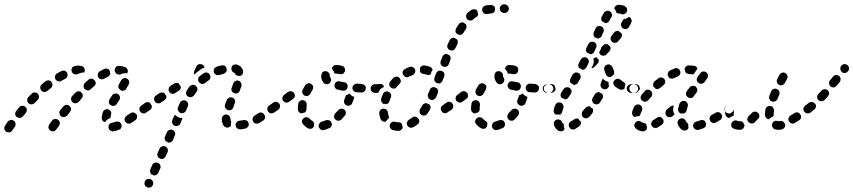

<svg xmlns="http://www.w3.org/2000/svg" viewBox="-40 -581 3951 889"><path d="M32 -7Q32 -13 28 -19Q25 -20 23 -22Q22 -23 21 -24Q15 -27 8 -25Q0 -23 -4 -18Q-12 -7 -17 1Q-21 8 -20 16Q-18 24 -11 29Q-4 33 4 32Q12 30 17 23Q21 16 29 6Q33 0 32 -7ZM237 -11Q237 -17 233 -23Q230 -24 228 -26Q227 -27 225 -29Q223 -30 220 -30Q217 -31 214 -30Q210 -30 207 -28Q203 -26 201 -22L188 -5Q186 -2 185 2Q184 6 184 10Q185 14 187 17Q189 21 192 23Q199 28 207 27Q215 26 220 19L233 2Q237 -4 237 -11ZM521 11Q524 4 523 -3Q522 -4 522 -5Q519 -8 518 -12Q516 -14 515 -15Q513 -16 511 -17Q508 -18 504 -18Q500 -19 496 -17Q487 -14 481 -13Q477 -13 473 -11Q470 -9 467 -6Q464 -3 463 1Q462 5 462 9Q463 17 469 22Q476 28 484 27Q496 26 510 20Q518 18 521 11ZM594 -35Q596 -41 594 -48Q592 -50 591 -52Q589 -53 588 -55Q586 -57 584 -58Q581 -60 579 -60Q575 -61 571 -60Q567 -59 564 -57Q554 -50 546 -45Q543 -43 541 -39Q538 -36 537 -32Q537 -28 537 -24Q538 -21 540 -17Q545 -10 553 -9Q561 -7 568 -12Q576 -17 586 -24Q592 -28 594 -35ZM432 -29Q430 -33 431 -37Q432 -48 436 -61Q437 -65 440 -68Q442 -71 446 -73Q449 -75 453 -76Q457 -76 461 -75Q469 -72 473 -65Q477 -58 474 -50Q472 -41 471 -34Q467 -33 463 -31Q455 -27 450 -20Q448 -18 446 -15Q443 -16 440 -18Q437 -19 435 -22Q433 -25 432 -29ZM84 -71Q85 -78 80 -83Q78 -85 76 -87Q75 -88 74 -89Q68 -92 61 -91Q54 -90 49 -85Q42 -76 35 -67Q30 -61 30 -53Q31 -45 38 -39Q41 -37 45 -36Q48 -35 52 -35Q56 -35 60 -37Q63 -39 66 -42Q73 -50 80 -59Q84 -64 84 -71ZM289 -75Q289 -82 285 -87Q283 -89 280 -91Q279 -92 278 -94Q275 -95 272 -95Q270 -96 267 -96Q263 -95 259 -93Q256 -91 253 -88L240 -72Q234 -65 235 -57Q236 -49 242 -43Q249 -38 257 -39Q265 -40 271 -46L284 -63Q288 -68 289 -75ZM647 -74Q648 -82 643 -88Q641 -92 638 -94Q634 -96 630 -97Q627 -97 623 -97Q619 -96 616 -93L614 -92Q607 -88 606 -79Q604 -71 609 -64Q611 -61 615 -59Q618 -57 622 -56Q626 -56 630 -56Q634 -57 637 -60L638 -61Q645 -65 647 -74ZM467 -121 479 -139Q483 -146 492 -148Q500 -149 507 -145Q514 -140 515 -132Q517 -124 512 -117L500 -99Q497 -94 491 -92Q485 -89 479 -91Q475 -94 470 -96Q464 -101 464 -108Q463 -115 467 -121ZM139 -126Q141 -129 141 -133Q141 -136 140 -138Q139 -141 138 -143Q136 -145 134 -148Q133 -149 132 -150Q130 -151 127 -152Q124 -153 121 -153Q117 -153 113 -152Q109 -150 107 -147Q99 -140 91 -131Q88 -128 87 -125Q86 -121 86 -117Q86 -113 87 -109Q89 -106 92 -103Q95 -100 98 -99Q102 -97 106 -98Q110 -98 114 -99Q117 -101 120 -104Q128 -112 135 -119Q138 -122 139 -126ZM342 -132Q344 -135 343 -139Q343 -142 343 -144Q342 -147 340 -149Q338 -151 336 -153Q335 -155 334 -156Q328 -159 321 -158Q314 -157 309 -152Q301 -144 294 -136Q291 -133 290 -129Q289 -125 289 -121Q289 -117 291 -114Q293 -110 295 -108Q302 -102 310 -103Q318 -103 324 -109Q331 -117 338 -125Q341 -128 342 -132ZM202 -184Q204 -190 202 -196Q199 -199 197 -203Q197 -203 197 -204Q191 -209 184 -209Q176 -209 171 -205Q162 -198 153 -190Q147 -185 146 -177Q146 -169 151 -162Q156 -156 165 -155Q173 -155 179 -160Q187 -167 195 -173Q201 -177 202 -184ZM521 -209Q525 -216 533 -219Q541 -221 548 -217Q552 -215 554 -212Q557 -209 558 -205Q559 -201 558 -197Q558 -193 556 -190Q551 -180 545 -171Q542 -164 535 -162Q529 -159 522 -162Q521 -163 519 -163Q516 -165 514 -167Q509 -171 508 -178Q507 -185 511 -191Q516 -200 521 -209ZM401 -188Q403 -191 403 -195Q403 -198 403 -200Q402 -202 401 -204Q398 -208 396 -212Q396 -212 395 -212Q390 -217 383 -217Q375 -217 370 -212Q362 -205 353 -197Q350 -194 349 -191Q347 -187 347 -183Q347 -179 348 -175Q349 -172 352 -169Q358 -163 366 -162Q374 -162 380 -168Q388 -175 396 -182Q399 -184 401 -188ZM262 -216Q266 -218 268 -221Q271 -224 272 -228Q273 -230 273 -232Q273 -234 273 -237Q271 -241 270 -246Q265 -252 258 -254Q251 -255 244 -252Q236 -248 226 -242L224 -241Q217 -237 215 -229Q213 -221 217 -214Q221 -207 229 -205Q237 -202 244 -206L246 -208Q254 -212 262 -216ZM443 -217Q439 -215 435 -214Q431 -213 428 -214Q424 -215 420 -217Q417 -220 415 -223Q411 -230 413 -238Q415 -246 422 -251Q433 -257 443 -262Q450 -265 457 -263Q464 -261 468 -254Q469 -249 470 -244Q471 -243 471 -241Q470 -236 467 -232Q464 -228 460 -226Q452 -222 443 -217ZM496 -243Q490 -250 491 -258Q492 -266 498 -272Q504 -277 513 -276Q528 -275 540 -270Q543 -269 546 -266Q549 -263 550 -259Q552 -256 552 -252Q552 -248 550 -244Q550 -243 550 -242Q549 -241 549 -241Q546 -241 544 -242Q535 -243 526 -240Q521 -239 516 -235Q513 -236 509 -236Q501 -237 496 -243ZM299 -240Q293 -245 291 -253Q290 -261 294 -268Q299 -274 307 -276Q325 -279 338 -275Q346 -273 350 -266Q354 -259 352 -251Q351 -249 351 -247Q350 -246 349 -245Q345 -245 341 -245Q332 -244 325 -240Q322 -239 320 -237Q318 -237 314 -237Q306 -235 299 -240Z M630 275Q633 283 641 286Q644 288 648 288Q652 288 656 287Q660 285 663 283Q666 280 667 276L668 275Q671 268 668 260Q665 252 658 249Q650 246 642 248Q634 251 631 259V260Q627 267 630 275ZM655 210Q655 206 656 203L665 183Q668 175 676 173Q684 170 691 173Q699 176 702 184Q705 192 702 199L693 219Q690 225 684 229Q678 232 671 231Q669 229 667 228Q664 227 662 227Q660 225 658 223Q657 221 656 218Q654 214 655 210ZM690 127 699 107Q702 100 710 97Q718 94 725 97Q733 100 736 108Q739 116 736 123L727 143Q724 149 718 153Q712 156 705 155Q703 153 701 152Q698 151 696 151Q691 146 689 140Q687 133 690 127ZM724 51 733 31Q735 28 737 25Q740 22 744 21Q748 19 752 19Q756 19 759 21Q767 24 770 32Q773 40 769 47L761 67Q758 73 752 77Q746 80 739 79Q737 77 735 76Q732 75 730 75Q725 70 723 64Q721 57 724 51ZM1108 6Q1113 0 1112 -8Q1109 -12 1108 -18Q1107 -19 1106 -20Q1104 -21 1103 -22Q1100 -24 1096 -25Q1092 -26 1088 -25Q1079 -23 1069 -22Q1060 -21 1055 -14Q1050 -8 1051 0Q1052 4 1053 8Q1055 11 1059 14Q1062 16 1065 17Q1069 18 1073 18Q1085 17 1097 14Q1104 12 1108 6ZM1017 9Q1013 10 1009 10Q1005 9 1002 7Q998 5 996 2Q987 -11 987 -31Q987 -39 993 -45Q999 -51 1007 -51Q1011 -51 1015 -49Q1018 -47 1021 -45Q1024 -42 1025 -38Q1027 -34 1027 -30Q1027 -27 1028 -24Q1028 -22 1028 -22Q1029 -21 1030 -19Q1031 -18 1031 -17Q1030 -15 1030 -13Q1028 -6 1029 2Q1028 3 1027 4Q1025 5 1024 6Q1021 9 1017 9ZM758 -25 767 -45Q768 -46 768 -47Q769 -49 770 -50Q772 -48 774 -46Q780 -40 788 -37Q795 -34 803 -35Q804 -35 805 -35Q805 -33 804 -31Q804 -30 803 -28L795 -9Q793 -5 790 -2Q787 0 783 2Q781 3 778 3Q776 3 773 3Q771 2 769 1Q766 -1 764 -1Q759 -6 757 -12Q755 -19 758 -25ZM1187 -34Q1189 -41 1186 -47Q1184 -49 1183 -51Q1182 -53 1180 -55Q1178 -57 1176 -58Q1174 -59 1171 -60Q1167 -60 1163 -60Q1159 -59 1156 -57Q1147 -50 1139 -46Q1136 -44 1133 -40Q1131 -37 1130 -33Q1129 -30 1129 -26Q1130 -22 1132 -18Q1134 -15 1137 -12Q1140 -10 1144 -9Q1148 -8 1152 -9Q1156 -9 1159 -11Q1168 -16 1179 -23Q1185 -27 1187 -34ZM1236 -66Q1238 -70 1239 -74Q1239 -78 1239 -81Q1238 -85 1235 -89Q1231 -95 1222 -97Q1214 -98 1207 -93L1206 -92Q1203 -90 1201 -87Q1198 -83 1198 -79Q1197 -75 1198 -72Q1199 -68 1201 -64Q1206 -58 1214 -56Q1222 -55 1229 -60L1231 -61Q1234 -63 1236 -66ZM662 -81Q664 -86 663 -92Q660 -95 658 -99Q656 -102 654 -105Q649 -109 643 -108Q637 -108 632 -105L616 -93Q609 -89 607 -81Q606 -72 611 -66Q613 -62 616 -60Q620 -58 623 -57Q627 -57 631 -57Q635 -58 638 -61L655 -72Q660 -75 662 -81ZM831 -101Q830 -107 825 -111Q821 -113 817 -116Q817 -116 816 -116Q809 -118 803 -115Q796 -112 793 -105Q788 -95 784 -84Q781 -76 785 -69Q788 -61 796 -58Q804 -55 811 -59Q819 -62 822 -70Q825 -79 830 -89Q832 -95 831 -101ZM1001 -89Q1001 -93 1002 -97Q1006 -106 1010 -118Q1013 -125 1021 -129Q1028 -132 1036 -129Q1044 -126 1047 -119Q1050 -111 1047 -103Q1043 -92 1040 -83Q1038 -78 1033 -74Q1028 -71 1022 -70Q1017 -72 1011 -73Q1009 -74 1007 -77Q1004 -79 1003 -82Q1001 -85 1001 -89ZM729 -125Q731 -131 730 -137Q727 -140 725 -143Q723 -146 721 -150Q716 -153 710 -153Q704 -153 699 -150L682 -139Q675 -134 674 -126Q672 -118 677 -111Q681 -104 689 -103Q698 -101 704 -106L721 -117Q726 -120 729 -125ZM874 -167Q875 -173 871 -179Q867 -182 864 -185Q864 -186 864 -186Q858 -189 850 -188Q843 -186 838 -181Q831 -172 825 -162Q820 -155 822 -147Q823 -139 830 -134Q837 -130 845 -131Q853 -133 858 -139Q864 -148 870 -156Q874 -161 874 -167ZM796 -170Q798 -175 797 -181Q795 -184 793 -186Q790 -190 788 -194Q783 -197 777 -197Q771 -197 766 -194L749 -183Q743 -179 741 -170Q739 -162 744 -155Q748 -148 756 -147Q764 -145 771 -150L788 -161Q793 -164 796 -170ZM1040 -195Q1041 -198 1043 -201Q1046 -204 1050 -206Q1053 -208 1057 -208Q1061 -209 1065 -207Q1073 -205 1076 -197Q1080 -190 1078 -182Q1074 -173 1070 -161Q1069 -157 1066 -154Q1063 -151 1060 -150Q1057 -149 1054 -148Q1051 -148 1049 -148Q1046 -149 1044 -150Q1042 -151 1040 -152Q1034 -155 1032 -162Q1030 -169 1033 -175Q1037 -186 1040 -195ZM933 -218Q935 -223 934 -229Q931 -234 929 -239Q927 -241 924 -243Q921 -244 918 -245Q914 -246 910 -245Q906 -244 903 -242Q893 -235 884 -228Q881 -225 879 -222Q878 -218 877 -214Q877 -210 878 -207Q879 -203 882 -200Q884 -197 888 -195Q891 -193 895 -192Q899 -192 903 -193Q907 -194 910 -197Q918 -203 926 -209Q931 -212 933 -218ZM1047 -243Q1047 -243 1045 -244Q1037 -246 1034 -253Q1030 -261 1032 -269Q1034 -277 1042 -281Q1049 -284 1057 -282Q1067 -279 1075 -272Q1082 -265 1085 -255Q1086 -252 1086 -248Q1086 -244 1084 -240Q1083 -236 1080 -234Q1077 -231 1073 -230Q1072 -230 1072 -229Q1071 -229 1071 -229Q1064 -231 1057 -231Q1054 -233 1051 -235Q1049 -238 1047 -242Q1047 -243 1047 -243ZM1009 -266Q1006 -273 1000 -277Q993 -280 986 -278Q974 -276 963 -272Q955 -269 951 -262Q948 -254 950 -247Q952 -243 954 -240Q957 -237 960 -235Q964 -233 968 -233Q972 -233 976 -234Q985 -237 995 -239Q1000 -241 1004 -245Q1008 -249 1010 -254Q1009 -257 1009 -259Q1009 -263 1009 -266ZM860 -253 869 -273Q870 -276 873 -279Q876 -282 880 -283Q884 -285 888 -284Q892 -284 895 -283Q899 -281 902 -278Q904 -275 906 -272Q906 -271 906 -269Q907 -268 907 -267Q906 -267 905 -267Q897 -265 890 -260Q880 -253 870 -245Q865 -241 861 -235Q858 -239 858 -244Q858 -249 860 -253Z M1491 8Q1494 5 1495 1Q1497 -2 1497 -6Q1496 -10 1495 -13Q1492 -17 1490 -21Q1485 -25 1479 -25Q1474 -26 1468 -24Q1459 -20 1451 -18Q1443 -16 1439 -9Q1434 -1 1436 7Q1437 10 1440 14Q1442 17 1446 19Q1449 21 1453 22Q1457 22 1461 21Q1473 18 1485 12Q1489 11 1491 8ZM1408 11Q1405 14 1401 15Q1397 16 1393 15Q1389 15 1386 13Q1373 6 1364 -5Q1358 -11 1358 -19Q1359 -28 1365 -33Q1371 -39 1379 -38Q1388 -38 1393 -32Q1399 -26 1405 -22Q1409 -20 1411 -17Q1414 -14 1415 -10Q1414 -7 1414 -4Q1413 0 1413 4Q1413 5 1413 5Q1413 5 1413 5Q1411 9 1408 11ZM1561 -60Q1561 -68 1555 -73Q1551 -75 1548 -77Q1542 -79 1536 -77Q1530 -76 1526 -71Q1519 -63 1512 -56Q1510 -53 1508 -49Q1507 -46 1507 -42Q1507 -38 1508 -34Q1510 -30 1513 -28Q1518 -22 1527 -22Q1535 -22 1541 -28Q1549 -36 1557 -46Q1562 -52 1561 -60ZM1341 -100Q1342 -108 1348 -113Q1355 -118 1363 -117Q1371 -116 1376 -110Q1381 -103 1380 -95Q1379 -85 1379 -75Q1379 -71 1377 -67Q1375 -64 1373 -61Q1372 -61 1372 -61Q1372 -60 1372 -60Q1368 -60 1363 -58Q1361 -57 1358 -56Q1350 -56 1344 -62Q1339 -68 1339 -76Q1339 -88 1341 -100ZM1256 -85Q1258 -92 1255 -98Q1254 -100 1253 -101Q1252 -103 1251 -104Q1246 -109 1238 -110Q1231 -110 1225 -106Q1214 -98 1208 -93Q1201 -89 1199 -81Q1198 -72 1203 -66Q1205 -62 1208 -60Q1212 -58 1215 -57Q1219 -57 1223 -57Q1227 -58 1230 -61Q1237 -65 1249 -73Q1255 -78 1256 -85ZM1600 -130Q1600 -131 1600 -133Q1597 -134 1593 -135Q1586 -139 1580 -146Q1579 -147 1578 -148Q1576 -147 1575 -146Q1569 -142 1562 -140Q1561 -139 1561 -139Q1561 -138 1561 -138Q1558 -128 1554 -119Q1551 -111 1554 -104Q1557 -96 1565 -93Q1569 -91 1573 -91Q1577 -91 1580 -93Q1584 -95 1587 -97Q1590 -100 1591 -104Q1596 -115 1599 -127Q1600 -128 1600 -130ZM1325 -134Q1326 -141 1323 -148Q1322 -149 1321 -151Q1320 -152 1319 -153Q1314 -158 1307 -159Q1299 -159 1293 -155L1276 -142Q1269 -137 1268 -129Q1266 -121 1271 -114Q1276 -108 1284 -106Q1292 -105 1299 -110L1317 -123Q1323 -127 1325 -134ZM1373 -186Q1378 -193 1386 -195Q1394 -197 1401 -192Q1408 -188 1410 -180Q1411 -172 1407 -165Q1401 -156 1397 -147Q1394 -142 1389 -139Q1384 -136 1377 -136Q1373 -138 1369 -139Q1362 -143 1360 -151Q1358 -158 1361 -165Q1367 -176 1373 -186ZM1714 -157Q1720 -163 1720 -171Q1720 -175 1718 -179Q1717 -182 1714 -185Q1711 -188 1708 -189Q1704 -191 1700 -191H1696Q1688 -191 1682 -185Q1676 -179 1676 -171Q1676 -167 1677 -163Q1679 -160 1682 -157Q1685 -154 1688 -153Q1692 -151 1696 -151H1700Q1708 -151 1714 -157ZM1610 -154Q1602 -154 1597 -161Q1591 -167 1592 -175Q1592 -183 1599 -189Q1605 -194 1613 -194Q1624 -193 1635 -192Q1642 -192 1647 -187Q1653 -183 1654 -176Q1653 -173 1653 -171Q1653 -170 1653 -169Q1652 -161 1646 -157Q1640 -152 1633 -153Q1621 -153 1610 -154ZM1524 -166Q1516 -167 1512 -174Q1507 -181 1509 -190Q1510 -193 1512 -197Q1515 -200 1518 -202Q1521 -204 1525 -205Q1529 -205 1533 -204Q1543 -202 1554 -200Q1557 -200 1561 -198Q1564 -196 1567 -192Q1568 -190 1569 -187Q1570 -185 1570 -182Q1570 -180 1569 -177Q1569 -176 1569 -175Q1567 -168 1561 -164Q1554 -160 1547 -161Q1535 -163 1524 -166ZM1471 -191Q1463 -192 1458 -198Q1452 -206 1449 -215Q1446 -224 1448 -234Q1449 -243 1455 -248Q1462 -253 1470 -251Q1478 -250 1483 -243Q1488 -237 1487 -229Q1487 -227 1487 -226Q1488 -225 1489 -224Q1491 -221 1492 -217Q1494 -213 1493 -209Q1493 -209 1493 -209Q1493 -209 1493 -208Q1490 -203 1488 -197Q1488 -197 1487 -196Q1487 -196 1486 -196Q1480 -190 1471 -191ZM1509 -241Q1510 -241 1512 -240Q1514 -240 1516 -240H1518Q1525 -240 1532 -238Q1540 -236 1547 -239Q1554 -243 1557 -251Q1559 -259 1556 -266Q1552 -274 1544 -276Q1532 -280 1518 -280H1516Q1508 -280 1503 -275Q1497 -270 1496 -263Q1499 -260 1501 -257Q1507 -250 1509 -241Z M1779 21Q1771 19 1767 12Q1763 5 1765 -3Q1767 -11 1774 -15Q1781 -19 1789 -17Q1797 -15 1805 -15Q1809 -15 1813 -14Q1816 -12 1819 -9Q1820 -9 1820 -8Q1821 -8 1821 -7Q1821 -6 1821 -5Q1822 2 1825 8Q1824 15 1818 20Q1812 25 1805 25Q1791 25 1779 21ZM1899 -11Q1901 -14 1901 -18Q1902 -21 1901 -24Q1900 -27 1899 -30Q1899 -30 1898 -31Q1893 -34 1889 -39Q1884 -41 1879 -41Q1873 -40 1869 -37Q1862 -31 1854 -27Q1851 -25 1848 -22Q1846 -19 1845 -15Q1843 -12 1844 -8Q1844 -4 1846 0Q1850 7 1858 10Q1866 12 1873 8Q1884 3 1893 -5Q1897 -7 1899 -11ZM1716 -56Q1715 -64 1721 -71Q1726 -77 1734 -78Q1738 -78 1742 -77Q1746 -76 1749 -73Q1752 -71 1754 -67Q1756 -64 1756 -60Q1757 -52 1759 -45Q1760 -42 1761 -39Q1761 -36 1760 -33Q1754 -29 1750 -23Q1748 -21 1747 -18Q1739 -16 1732 -19Q1725 -23 1722 -30Q1717 -43 1716 -56ZM1953 -81Q1954 -85 1953 -89Q1952 -91 1951 -94Q1949 -96 1947 -98Q1945 -98 1944 -99Q1940 -101 1936 -103Q1930 -104 1925 -102Q1919 -99 1916 -94Q1911 -85 1906 -77Q1903 -74 1903 -70Q1902 -66 1903 -62Q1903 -58 1905 -55Q1908 -51 1911 -49Q1918 -45 1926 -46Q1934 -48 1939 -55Q1945 -64 1951 -74Q1953 -77 1953 -81ZM1733 -145Q1734 -149 1737 -152Q1740 -155 1743 -156Q1747 -158 1751 -158Q1755 -158 1759 -156Q1766 -153 1770 -146Q1773 -138 1770 -130Q1766 -122 1763 -112Q1762 -109 1760 -105Q1757 -102 1754 -101Q1753 -100 1751 -99Q1750 -99 1749 -99Q1748 -99 1748 -99Q1742 -101 1735 -100Q1729 -104 1726 -110Q1723 -117 1725 -124Q1728 -135 1733 -145ZM1989 -158Q1989 -162 1987 -165Q1986 -168 1985 -170Q1983 -172 1981 -173Q1979 -174 1976 -175Q1973 -176 1970 -178Q1963 -178 1958 -175Q1952 -171 1950 -165Q1946 -155 1942 -146Q1939 -139 1942 -131Q1945 -123 1952 -120Q1956 -118 1960 -118Q1964 -118 1968 -120Q1971 -121 1974 -124Q1977 -127 1979 -130Q1983 -140 1987 -150Q1989 -154 1989 -158ZM1720 -167Q1727 -174 1735 -177Q1736 -178 1738 -178Q1736 -182 1735 -186Q1732 -190 1727 -192Q1723 -193 1718 -192Q1709 -191 1700 -191Q1696 -191 1692 -189Q1689 -188 1686 -185Q1683 -182 1681 -179Q1680 -175 1680 -171Q1680 -163 1686 -157Q1692 -151 1700 -151Q1705 -151 1711 -151Q1711 -153 1712 -154Q1715 -161 1720 -167ZM1778 -171Q1780 -171 1781 -171Q1783 -170 1784 -171Q1788 -171 1792 -173Q1795 -175 1797 -178Q1803 -186 1810 -193Q1816 -199 1816 -207Q1815 -215 1809 -221Q1803 -227 1795 -226Q1787 -226 1781 -220Q1773 -212 1766 -203Q1762 -197 1762 -190Q1762 -183 1767 -178Q1767 -177 1767 -177Q1773 -175 1778 -171ZM2018 -235Q2018 -239 2016 -243Q2015 -245 2014 -247Q2012 -248 2010 -250Q2007 -251 2004 -252Q2001 -253 1999 -254Q1992 -255 1987 -251Q1981 -247 1979 -241L1972 -222Q1970 -218 1971 -214Q1971 -210 1972 -206Q1974 -203 1977 -200Q1980 -197 1984 -196Q1991 -193 1999 -196Q2006 -200 2009 -208L2017 -227Q2018 -231 2018 -235ZM1856 -271Q1864 -274 1871 -270Q1879 -267 1882 -259Q1883 -255 1883 -251Q1883 -247 1881 -244Q1879 -240 1877 -238Q1874 -235 1870 -233Q1862 -230 1853 -226Q1848 -223 1843 -223Q1838 -224 1833 -227Q1830 -232 1825 -237Q1825 -237 1825 -237Q1823 -244 1825 -251Q1828 -258 1834 -261Q1845 -267 1856 -271ZM1944 -234Q1940 -233 1937 -235Q1929 -237 1920 -239Q1916 -239 1913 -241Q1909 -243 1907 -246Q1906 -247 1906 -248Q1906 -248 1905 -249Q1905 -250 1905 -251Q1905 -258 1904 -264Q1906 -271 1912 -275Q1918 -279 1926 -278Q1939 -276 1950 -272Q1955 -271 1958 -267Q1962 -263 1963 -258Q1960 -254 1958 -249L1953 -236Q1953 -236 1953 -236Q1952 -236 1952 -235Q1948 -234 1944 -234ZM2046 -316Q2045 -322 2040 -326Q2036 -327 2033 -329Q2031 -330 2028 -331Q2022 -332 2016 -328Q2011 -325 2008 -318L2001 -299Q1998 -291 2001 -283Q2004 -276 2012 -273Q2020 -270 2027 -273Q2035 -276 2038 -284L2045 -304Q2048 -310 2046 -316ZM2080 -385Q2080 -389 2079 -393Q2078 -395 2077 -397Q2076 -398 2074 -400Q2070 -401 2067 -404Q2065 -405 2063 -406Q2061 -406 2058 -406Q2056 -406 2053 -405Q2049 -404 2046 -401Q2044 -399 2042 -395Q2037 -386 2033 -376Q2029 -368 2032 -360Q2035 -353 2042 -349Q2050 -346 2058 -348Q2065 -351 2069 -359Q2073 -368 2078 -377Q2079 -381 2080 -385ZM2120 -457Q2120 -464 2117 -469Q2112 -471 2108 -476Q2107 -476 2107 -476Q2100 -479 2094 -476Q2087 -474 2084 -469Q2078 -460 2072 -450Q2068 -443 2069 -435Q2071 -427 2078 -423Q2086 -418 2094 -420Q2102 -422 2106 -429Q2111 -438 2117 -446Q2120 -451 2120 -457ZM2170 -506Q2173 -509 2174 -513Q2174 -514 2174 -515Q2174 -516 2174 -517Q2171 -523 2170 -530Q2170 -530 2170 -531Q2166 -537 2158 -538Q2151 -539 2144 -536Q2133 -529 2123 -520Q2118 -514 2118 -506Q2118 -497 2123 -492Q2129 -486 2138 -486Q2146 -486 2152 -492Q2157 -497 2164 -501Q2168 -503 2170 -506ZM2215 -516Q2207 -515 2200 -520Q2194 -525 2193 -533Q2192 -537 2193 -541Q2194 -545 2196 -548Q2199 -551 2202 -553Q2206 -555 2209 -556Q2220 -557 2231 -558Q2238 -559 2244 -555Q2250 -552 2252 -546Q2252 -543 2252 -541Q2252 -537 2252 -533Q2251 -527 2246 -523Q2241 -519 2235 -519Q2224 -518 2215 -516ZM2310 -527Q2316 -533 2316 -541Q2316 -549 2310 -555Q2304 -561 2296 -561H2294Q2286 -561 2280 -555Q2274 -549 2274 -541Q2274 -533 2280 -527Q2286 -521 2294 -521H2296Q2304 -521 2310 -527Z M2293 8Q2296 5 2297 1Q2299 -2 2299 -6Q2298 -10 2297 -13Q2294 -17 2292 -21Q2287 -25 2281 -25Q2276 -26 2270 -24Q2261 -20 2253 -18Q2245 -16 2241 -9Q2236 -1 2238 7Q2239 10 2242 14Q2244 17 2248 19Q2251 21 2255 22Q2259 22 2263 21Q2275 18 2287 12Q2291 11 2293 8ZM2210 11Q2207 14 2203 15Q2199 16 2195 15Q2191 15 2188 13Q2175 6 2166 -5Q2160 -11 2160 -19Q2161 -28 2167 -33Q2173 -39 2181 -38Q2190 -38 2195 -32Q2201 -26 2207 -22Q2211 -20 2213 -17Q2216 -14 2217 -10Q2216 -7 2216 -4Q2215 0 2215 4Q2215 5 2215 5Q2215 5 2215 5Q2213 9 2210 11ZM2363 -60Q2363 -68 2357 -73Q2353 -75 2350 -77Q2344 -79 2338 -77Q2332 -76 2328 -71Q2321 -63 2314 -56Q2312 -53 2310 -49Q2309 -46 2309 -42Q2309 -38 2310 -34Q2312 -30 2315 -28Q2320 -22 2329 -22Q2337 -22 2343 -28Q2351 -36 2359 -46Q2364 -52 2363 -60ZM2143 -100Q2144 -108 2150 -113Q2157 -118 2165 -117Q2173 -116 2178 -110Q2183 -103 2182 -95Q2181 -85 2181 -75Q2181 -71 2179 -67Q2177 -64 2175 -61Q2174 -61 2174 -61Q2174 -60 2174 -60Q2170 -60 2165 -58Q2163 -57 2160 -56Q2152 -56 2146 -62Q2141 -68 2141 -76Q2141 -88 2143 -100ZM2058 -85Q2060 -92 2057 -98Q2056 -100 2055 -101Q2054 -103 2053 -104Q2048 -109 2040 -110Q2033 -110 2027 -106Q2016 -98 2010 -93Q2003 -89 2001 -81Q2000 -72 2005 -66Q2007 -62 2010 -60Q2014 -58 2017 -57Q2021 -57 2025 -57Q2029 -58 2032 -61Q2039 -65 2051 -73Q2057 -78 2058 -85ZM2402 -130Q2402 -131 2402 -133Q2399 -134 2395 -135Q2388 -139 2382 -146Q2381 -147 2380 -148Q2378 -147 2377 -146Q2371 -142 2364 -140Q2363 -139 2363 -139Q2363 -138 2363 -138Q2360 -128 2356 -119Q2353 -111 2356 -104Q2359 -96 2367 -93Q2371 -91 2375 -91Q2379 -91 2382 -93Q2386 -95 2389 -97Q2392 -100 2393 -104Q2398 -115 2401 -127Q2402 -128 2402 -130ZM2127 -134Q2128 -141 2125 -148Q2124 -149 2123 -151Q2122 -152 2121 -153Q2116 -158 2109 -159Q2101 -159 2095 -155L2078 -142Q2071 -137 2070 -129Q2068 -121 2073 -114Q2078 -108 2086 -106Q2094 -105 2101 -110L2119 -123Q2125 -127 2127 -134ZM2175 -186Q2180 -193 2188 -195Q2196 -197 2203 -192Q2210 -188 2212 -180Q2213 -172 2209 -165Q2203 -156 2199 -147Q2196 -142 2191 -139Q2186 -136 2179 -136Q2175 -138 2171 -139Q2164 -143 2162 -151Q2160 -158 2163 -165Q2169 -176 2175 -186ZM2516 -157Q2522 -163 2522 -171Q2522 -175 2520 -179Q2519 -182 2516 -185Q2513 -188 2510 -189Q2506 -191 2502 -191H2498Q2490 -191 2484 -185Q2478 -179 2478 -171Q2478 -167 2479 -163Q2481 -160 2484 -157Q2487 -154 2490 -153Q2494 -151 2498 -151H2502Q2510 -151 2516 -157ZM2412 -154Q2404 -154 2399 -161Q2393 -167 2394 -175Q2394 -183 2401 -189Q2407 -194 2415 -194Q2426 -193 2437 -192Q2444 -192 2449 -187Q2455 -183 2456 -176Q2455 -173 2455 -171Q2455 -170 2455 -169Q2454 -161 2448 -157Q2442 -152 2435 -153Q2423 -153 2412 -154ZM2326 -166Q2318 -167 2314 -174Q2309 -181 2311 -190Q2312 -193 2314 -197Q2317 -200 2320 -202Q2323 -204 2327 -205Q2331 -205 2335 -204Q2345 -202 2356 -200Q2359 -200 2363 -198Q2366 -196 2369 -192Q2370 -190 2371 -187Q2372 -185 2372 -182Q2372 -180 2371 -177Q2371 -176 2371 -175Q2369 -168 2363 -164Q2356 -160 2349 -161Q2337 -163 2326 -166ZM2273 -191Q2265 -192 2260 -198Q2254 -206 2251 -215Q2248 -224 2250 -234Q2251 -243 2257 -248Q2264 -253 2272 -251Q2280 -250 2285 -243Q2290 -237 2289 -229Q2289 -227 2289 -226Q2290 -225 2291 -224Q2293 -221 2294 -217Q2296 -213 2295 -209Q2295 -209 2295 -209Q2295 -209 2295 -208Q2292 -203 2290 -197Q2290 -197 2289 -196Q2289 -196 2288 -196Q2282 -190 2273 -191ZM2311 -241Q2312 -241 2314 -240Q2316 -240 2318 -240H2320Q2327 -240 2334 -238Q2342 -236 2349 -239Q2356 -243 2359 -251Q2361 -259 2358 -266Q2354 -274 2346 -276Q2334 -280 2320 -280H2318Q2310 -280 2305 -275Q2299 -270 2298 -263Q2301 -260 2303 -257Q2309 -250 2311 -241Z M2561 27Q2552 28 2545 24Q2539 20 2533 13Q2529 7 2525 -1Q2524 -4 2524 -8Q2524 -12 2525 -16Q2527 -20 2530 -22Q2532 -25 2536 -27Q2540 -28 2544 -28Q2548 -28 2551 -27Q2555 -25 2558 -23Q2561 -20 2562 -16Q2564 -12 2567 -10Q2568 -9 2569 -8Q2570 -7 2571 -6Q2570 -1 2571 4Q2572 10 2574 16Q2574 16 2574 17Q2573 17 2573 18Q2569 25 2561 27ZM2647 -2Q2649 -5 2650 -9Q2650 -12 2650 -14Q2650 -16 2649 -19Q2647 -20 2646 -21Q2641 -25 2638 -31Q2633 -33 2628 -32Q2622 -31 2618 -28Q2611 -23 2603 -19Q2596 -15 2594 -7Q2592 1 2596 8Q2600 16 2608 18Q2616 20 2623 16Q2632 11 2642 4Q2645 2 2647 -2ZM2706 -68Q2707 -74 2704 -79Q2701 -80 2698 -82Q2694 -85 2691 -88Q2689 -89 2687 -89Q2686 -89 2684 -89Q2680 -88 2677 -86Q2673 -84 2671 -81Q2665 -74 2658 -67Q2653 -60 2654 -52Q2654 -44 2660 -38Q2663 -36 2667 -34Q2671 -33 2675 -33Q2679 -34 2682 -36Q2686 -37 2689 -40Q2695 -48 2702 -56Q2706 -61 2706 -68ZM2530 -93Q2532 -97 2534 -100Q2537 -103 2540 -105Q2544 -107 2548 -107Q2552 -107 2556 -106Q2564 -103 2567 -95Q2571 -88 2568 -80Q2565 -71 2563 -63Q2562 -59 2559 -55Q2557 -52 2553 -50Q2548 -51 2543 -51Q2538 -51 2534 -50Q2528 -53 2525 -59Q2522 -66 2524 -72Q2526 -83 2530 -93ZM2752 -136Q2752 -142 2748 -147Q2746 -148 2743 -149Q2738 -151 2734 -155Q2728 -155 2723 -152Q2718 -150 2715 -145Q2710 -137 2705 -129Q2700 -122 2702 -114Q2704 -105 2710 -101Q2714 -99 2718 -98Q2722 -97 2725 -98Q2729 -99 2733 -101Q2736 -103 2738 -107Q2744 -116 2749 -124Q2753 -130 2752 -136ZM2556 -144Q2556 -148 2558 -151Q2564 -160 2570 -169Q2575 -176 2583 -177Q2591 -178 2598 -174Q2601 -171 2603 -168Q2606 -165 2606 -161Q2607 -157 2606 -153Q2605 -149 2603 -146Q2597 -138 2592 -130Q2590 -126 2585 -123Q2580 -120 2575 -121Q2570 -125 2563 -127Q2562 -127 2560 -128Q2559 -130 2558 -132Q2557 -134 2556 -136Q2555 -140 2556 -144ZM2498 -151Q2495 -151 2492 -151Q2491 -151 2489 -151Q2487 -152 2486 -152Q2483 -153 2481 -155Q2479 -157 2477 -159Q2475 -162 2474 -164Q2473 -167 2473 -171Q2473 -179 2479 -185Q2485 -191 2493 -191Q2494 -191 2495 -191Q2496 -191 2497 -191Q2498 -191 2498 -191Q2503 -191 2510 -192Q2514 -192 2518 -191Q2522 -190 2525 -188Q2526 -187 2527 -186Q2527 -186 2528 -185Q2529 -178 2532 -172Q2532 -171 2533 -169Q2532 -163 2527 -158Q2523 -153 2516 -152Q2506 -151 2498 -151ZM2909 -157Q2915 -163 2915 -171Q2915 -175 2913 -179Q2912 -182 2909 -185Q2906 -188 2902 -190Q2899 -191 2895 -191H2894Q2886 -191 2880 -185Q2874 -179 2874 -171Q2874 -167 2876 -163Q2878 -160 2880 -157Q2883 -154 2887 -152Q2891 -151 2895 -151Q2903 -151 2909 -157ZM2834 -165Q2830 -166 2827 -168Q2817 -173 2807 -181Q2801 -186 2800 -194Q2799 -203 2805 -209Q2810 -215 2818 -216Q2826 -217 2833 -212Q2839 -206 2846 -202Q2850 -200 2853 -197Q2855 -194 2856 -190Q2855 -188 2855 -186Q2852 -179 2852 -172Q2850 -170 2848 -168Q2845 -167 2842 -166Q2838 -165 2834 -165ZM2768 -169Q2760 -166 2752 -169Q2745 -173 2742 -180Q2739 -188 2742 -196Q2746 -205 2749 -213Q2749 -214 2750 -215Q2750 -216 2751 -218Q2753 -215 2755 -213Q2761 -207 2770 -204Q2774 -203 2778 -202Q2777 -197 2778 -192Q2778 -187 2780 -183Q2779 -181 2779 -180Q2775 -172 2768 -169ZM2616 -188Q2618 -188 2620 -188Q2622 -188 2624 -189Q2628 -190 2631 -192Q2634 -195 2636 -198Q2641 -206 2646 -216Q2650 -223 2648 -231Q2646 -239 2639 -243Q2635 -245 2631 -245Q2627 -246 2623 -245Q2620 -244 2617 -241Q2613 -239 2611 -235Q2606 -226 2602 -218Q2599 -213 2599 -207Q2599 -202 2602 -197Q2607 -195 2611 -192Q2614 -190 2616 -188ZM2758 -257Q2757 -261 2757 -265Q2758 -269 2760 -273Q2762 -276 2765 -279Q2768 -281 2772 -282Q2776 -283 2780 -283Q2784 -282 2787 -280Q2791 -278 2793 -275Q2795 -272 2797 -268Q2799 -261 2803 -252Q2804 -248 2804 -244Q2804 -239 2802 -235Q2801 -234 2800 -234Q2793 -230 2788 -224Q2781 -223 2775 -226Q2769 -229 2766 -236Q2761 -247 2758 -257ZM2640 -288 2641 -290 2649 -305Q2651 -309 2654 -311Q2657 -314 2660 -315Q2664 -316 2668 -316Q2672 -316 2676 -314Q2683 -310 2686 -302Q2688 -294 2684 -287L2677 -272L2675 -269Q2673 -266 2670 -263Q2667 -260 2663 -259Q2662 -259 2660 -258Q2658 -258 2656 -258Q2653 -261 2650 -262Q2646 -265 2642 -266Q2638 -271 2637 -276Q2637 -282 2640 -288ZM2720 -317Q2722 -314 2725 -311Q2727 -309 2731 -307Q2733 -301 2732 -296Q2731 -290 2726 -285L2712 -271Q2709 -268 2706 -267Q2702 -265 2698 -265L2704 -277Q2708 -284 2709 -292Q2710 -301 2707 -309Q2707 -310 2707 -310Q2707 -310 2707 -310Q2714 -312 2720 -317ZM2759 -376Q2763 -377 2766 -377Q2768 -378 2770 -377Q2772 -377 2773 -376Q2776 -373 2780 -370Q2782 -368 2785 -366Q2788 -360 2787 -354Q2786 -348 2782 -344L2768 -329Q2766 -326 2762 -325Q2758 -323 2754 -323Q2750 -323 2747 -324Q2743 -325 2740 -328Q2738 -330 2737 -332Q2735 -335 2734 -337L2740 -350Q2743 -356 2744 -362L2753 -371Q2755 -374 2759 -376ZM2675 -359 2684 -377Q2686 -380 2689 -383Q2692 -386 2695 -387Q2699 -388 2703 -388Q2707 -388 2711 -386Q2718 -383 2721 -375Q2724 -367 2720 -360L2711 -341Q2710 -338 2707 -335Q2704 -333 2700 -331Q2698 -331 2696 -330Q2694 -330 2692 -330Q2689 -332 2686 -334Q2682 -336 2678 -337Q2674 -342 2673 -348Q2673 -353 2675 -359ZM2840 -416Q2840 -423 2837 -428Q2835 -429 2833 -430Q2828 -433 2824 -438Q2819 -439 2813 -437Q2808 -435 2804 -431Q2798 -423 2792 -415Q2786 -409 2787 -401Q2788 -393 2794 -387Q2800 -382 2809 -383Q2817 -383 2822 -390Q2829 -398 2835 -405Q2839 -410 2840 -416ZM2709 -431 2718 -449Q2719 -453 2722 -456Q2725 -458 2729 -460Q2732 -461 2736 -461Q2740 -461 2744 -459Q2748 -457 2750 -455Q2753 -452 2754 -448Q2756 -444 2756 -440Q2756 -436 2754 -433L2746 -414Q2744 -411 2741 -408Q2738 -405 2734 -404Q2733 -403 2731 -403Q2729 -403 2727 -403Q2724 -405 2720 -406Q2717 -408 2712 -409Q2709 -414 2708 -420Q2707 -426 2709 -431ZM2883 -477Q2887 -484 2883 -492Q2880 -500 2872 -503Q2872 -503 2872 -503Q2872 -503 2872 -503Q2866 -498 2859 -495Q2853 -493 2847 -492Q2847 -492 2846 -492Q2846 -492 2846 -491Q2846 -491 2846 -490Q2843 -485 2838 -477Q2834 -470 2836 -462Q2838 -454 2845 -449Q2852 -445 2860 -447Q2868 -449 2872 -456Q2879 -466 2882 -474Q2883 -475 2883 -477ZM2746 -504 2754 -517Q2755 -520 2757 -523Q2759 -526 2763 -528Q2766 -530 2770 -531Q2774 -532 2778 -531Q2782 -530 2785 -528Q2792 -523 2793 -515Q2795 -507 2790 -500Q2789 -499 2788 -497L2781 -484Q2779 -481 2776 -478Q2772 -476 2769 -475Q2767 -474 2765 -474Q2764 -474 2762 -474Q2758 -477 2753 -480Q2751 -481 2748 -482Q2744 -486 2744 -493Q2743 -499 2746 -504ZM2839 -557Q2846 -556 2852 -553Q2856 -551 2858 -548Q2861 -546 2863 -542Q2864 -538 2864 -534Q2864 -530 2862 -527Q2859 -519 2851 -516Q2843 -513 2836 -516Q2834 -517 2831 -518Q2828 -519 2824 -519Q2822 -519 2819 -519Q2817 -520 2815 -521Q2813 -529 2809 -535Q2807 -538 2804 -541Q2805 -549 2811 -554Q2817 -559 2825 -559Q2832 -559 2839 -557Z M2954 18Q2952 21 2949 23Q2945 26 2942 27Q2938 28 2934 27Q2917 25 2905 15Q2898 9 2897 1Q2896 -7 2902 -13Q2907 -20 2915 -21Q2923 -22 2930 -16Q2934 -13 2940 -12Q2943 -12 2947 -10Q2950 -8 2953 -5Q2953 -3 2953 -2Q2954 4 2956 10Q2956 10 2956 10Q2956 10 2956 10Q2956 14 2954 18ZM3134 23Q3126 25 3119 21Q3111 16 3106 8Q3101 2 3098 -7Q3097 -10 3097 -14Q3098 -18 3099 -22Q3101 -26 3104 -28Q3107 -31 3111 -32Q3119 -35 3126 -31Q3134 -27 3136 -19Q3138 -15 3140 -13Q3143 -12 3144 -10Q3146 -8 3147 -6Q3147 -4 3147 -3Q3146 4 3148 11Q3148 12 3147 13Q3147 14 3146 15Q3142 22 3134 23ZM3223 9Q3226 6 3228 3Q3229 0 3229 -3Q3230 -6 3229 -8Q3229 -10 3228 -11Q3226 -15 3225 -19Q3221 -24 3215 -25Q3209 -27 3203 -24Q3193 -21 3184 -18Q3180 -17 3177 -15Q3174 -12 3172 -9Q3170 -5 3169 -1Q3169 3 3170 6Q3172 14 3180 18Q3187 22 3195 20Q3205 17 3216 13Q3220 12 3223 9ZM3032 -14Q3034 -21 3031 -27Q3030 -28 3029 -30Q3026 -33 3024 -36Q3023 -37 3021 -38Q3019 -39 3017 -39Q3013 -40 3009 -39Q3005 -38 3002 -36Q2993 -30 2985 -25Q2978 -21 2976 -13Q2973 -5 2978 2Q2982 9 2990 11Q2998 14 3005 9Q3014 4 3024 -3Q3030 -7 3032 -14ZM3302 -35Q3305 -41 3303 -48Q3301 -49 3300 -51Q3298 -54 3297 -57Q3292 -61 3285 -62Q3279 -62 3273 -59Q3264 -54 3256 -49Q3248 -45 3246 -37Q3244 -29 3248 -22Q3250 -18 3253 -16Q3256 -13 3260 -12Q3263 -11 3267 -11Q3271 -12 3275 -14Q3284 -19 3294 -25Q3300 -28 3302 -35ZM3059 -38Q3051 -39 3046 -45Q3043 -48 3042 -52Q3040 -55 3041 -59Q3041 -63 3043 -67Q3044 -70 3047 -73Q3055 -80 3063 -87Q3067 -90 3071 -91Q3076 -93 3080 -92Q3079 -88 3078 -84Q3076 -76 3077 -68Q3078 -59 3083 -52Q3083 -51 3083 -51Q3079 -47 3074 -43Q3068 -38 3059 -38ZM2896 -86Q2899 -93 2907 -96Q2915 -99 2922 -96Q2926 -94 2929 -91Q2931 -88 2933 -84Q2934 -81 2934 -77Q2934 -73 2932 -69Q2928 -60 2925 -52Q2925 -49 2923 -47Q2922 -45 2920 -43Q2917 -43 2913 -43Q2905 -42 2899 -39Q2892 -42 2888 -49Q2885 -56 2887 -63Q2890 -74 2896 -86ZM3106 -101Q3108 -104 3110 -107Q3113 -110 3117 -112Q3120 -114 3124 -114Q3128 -114 3132 -113Q3140 -110 3143 -103Q3147 -96 3144 -88Q3141 -78 3139 -69Q3138 -65 3136 -62Q3133 -59 3130 -57Q3129 -56 3128 -56Q3127 -55 3126 -55Q3123 -55 3120 -56Q3116 -56 3112 -55Q3105 -58 3102 -65Q3098 -71 3100 -78Q3103 -90 3106 -101ZM3354 -66Q3356 -70 3357 -74Q3357 -77 3357 -81Q3356 -85 3353 -88Q3349 -95 3340 -97Q3332 -98 3326 -93L3324 -92Q3320 -90 3318 -86Q3316 -83 3315 -79Q3315 -75 3316 -71Q3316 -67 3319 -64Q3323 -57 3332 -56Q3340 -54 3346 -59L3348 -61Q3352 -63 3354 -66ZM2927 -135Q2928 -139 2930 -142Q2932 -144 2933 -145Q2939 -152 2945 -159Q2948 -162 2951 -164Q2955 -165 2959 -166Q2963 -166 2967 -165Q2971 -163 2973 -161Q2980 -155 2980 -147Q2980 -138 2975 -132Q2969 -126 2963 -119Q2963 -119 2962 -117Q2958 -113 2952 -111Q2947 -109 2941 -110Q2937 -114 2932 -116Q2931 -116 2931 -116Q2929 -119 2928 -121Q2927 -124 2926 -127Q2926 -131 2927 -135ZM3140 -159 3153 -176Q3158 -182 3166 -183Q3175 -185 3181 -180Q3184 -177 3186 -174Q3188 -170 3189 -166Q3189 -162 3188 -159Q3187 -155 3185 -152L3172 -135Q3170 -131 3166 -129Q3163 -127 3159 -127Q3157 -127 3156 -127Q3154 -127 3152 -127Q3147 -131 3141 -134Q3136 -139 3136 -146Q3136 -153 3140 -159ZM2905 -152 2900 -151Q2899 -151 2899 -151Q2898 -151 2898 -151H2882Q2874 -151 2868 -157Q2862 -163 2862 -171Q2862 -179 2868 -185Q2874 -191 2882 -191H2897H2902Q2907 -192 2912 -189Q2917 -187 2920 -182Q2921 -176 2923 -171Q2923 -170 2923 -170Q2923 -169 2923 -169Q2923 -169 2923 -168Q2919 -164 2916 -160Q2914 -158 2913 -156Q2911 -154 2910 -153Q2909 -152 2908 -152Q2906 -152 2905 -152ZM3008 -218Q3011 -221 3015 -222Q3018 -223 3022 -222Q3026 -222 3030 -220Q3033 -218 3036 -215Q3041 -208 3040 -200Q3039 -192 3032 -187Q3025 -181 3017 -174Q3012 -170 3006 -169Q3000 -168 2994 -171Q2992 -174 2989 -177Q2987 -178 2986 -179Q2983 -185 2984 -192Q2985 -199 2990 -204Q2999 -211 3008 -218ZM3202 -241Q3206 -248 3214 -250Q3223 -251 3229 -247Q3236 -242 3238 -234Q3239 -226 3235 -219Q3229 -210 3222 -201Q3220 -198 3216 -196Q3213 -194 3209 -193Q3206 -193 3204 -193Q3201 -193 3199 -194Q3197 -196 3195 -198Q3192 -199 3190 -201Q3186 -206 3186 -213Q3186 -219 3190 -225Q3196 -233 3202 -241ZM3062 -254 3065 -256Q3065 -256 3065 -256Q3065 -256 3065 -256Q3075 -261 3083 -264Q3086 -266 3090 -266Q3094 -266 3098 -264Q3102 -263 3104 -260Q3107 -257 3109 -253Q3112 -246 3109 -238Q3106 -230 3098 -227Q3091 -224 3083 -220L3080 -219Q3075 -216 3069 -217Q3063 -217 3058 -221Q3056 -225 3053 -229Q3053 -230 3052 -231Q3050 -237 3053 -244Q3055 -251 3062 -254ZM3150 -238Q3145 -239 3140 -241Q3135 -244 3133 -248Q3132 -255 3130 -261Q3130 -264 3132 -267Q3133 -270 3136 -273Q3139 -275 3142 -277Q3146 -279 3150 -278Q3162 -278 3174 -276Q3180 -276 3184 -272Q3189 -268 3190 -262Q3186 -259 3183 -254Q3178 -246 3172 -238Q3171 -237 3171 -237Q3170 -237 3169 -237Q3169 -237 3168 -237Q3159 -238 3150 -238Z M3567 20Q3567 20 3567 20Q3573 20 3580 18Q3588 16 3593 9Q3597 2 3595 -6Q3595 -6 3595 -6Q3592 -10 3591 -14Q3590 -15 3589 -16Q3587 -18 3586 -18Q3582 -20 3579 -21Q3575 -22 3571 -21Q3569 -20 3567 -20Q3563 -20 3559 -21Q3555 -22 3551 -22Q3547 -21 3544 -19Q3540 -17 3538 -14Q3536 -11 3535 -7Q3533 1 3537 8Q3541 16 3549 18Q3557 20 3566 20Q3566 20 3567 20ZM3385 20Q3386 20 3388 20Q3396 19 3402 13Q3407 7 3407 -1Q3407 -2 3407 -2Q3407 -3 3407 -3Q3403 -8 3401 -14Q3400 -15 3400 -15Q3397 -18 3394 -19Q3390 -20 3386 -20Q3385 -20 3385 -20Q3377 -20 3373 -22Q3365 -25 3358 -22Q3350 -18 3347 -11Q3344 -3 3347 5Q3350 12 3358 15Q3365 18 3372 19Q3378 20 3385 20ZM3666 -29Q3668 -33 3669 -37Q3669 -40 3669 -43Q3669 -46 3668 -48Q3666 -50 3665 -51Q3664 -53 3663 -55Q3658 -60 3651 -61Q3644 -61 3638 -57Q3628 -51 3620 -46Q3613 -41 3611 -33Q3609 -25 3614 -18Q3616 -15 3619 -12Q3622 -10 3626 -9Q3630 -8 3634 -9Q3638 -10 3641 -12Q3650 -17 3660 -24Q3663 -26 3666 -29ZM3475 -37Q3476 -41 3476 -45Q3476 -48 3475 -51Q3474 -54 3472 -57Q3471 -57 3470 -58Q3467 -60 3465 -62Q3463 -63 3461 -64Q3458 -64 3455 -64Q3452 -64 3448 -63Q3444 -61 3441 -58Q3434 -50 3427 -44Q3421 -38 3420 -30Q3420 -22 3425 -16Q3431 -10 3439 -9Q3448 -9 3454 -14Q3462 -22 3470 -31Q3473 -33 3475 -37ZM3504 -74Q3505 -82 3512 -87Q3519 -92 3527 -90Q3531 -90 3534 -88Q3538 -86 3540 -82Q3542 -79 3543 -75Q3544 -71 3544 -67Q3542 -57 3542 -49Q3542 -47 3542 -46Q3542 -44 3541 -42Q3536 -41 3532 -38Q3526 -35 3521 -29Q3513 -29 3508 -35Q3502 -41 3502 -49Q3502 -60 3504 -74ZM3317 -77Q3317 -85 3323 -91Q3329 -97 3337 -97Q3345 -97 3351 -91Q3357 -85 3357 -77Q3357 -66 3358 -57Q3358 -54 3357 -50Q3357 -47 3355 -44Q3352 -44 3349 -42Q3343 -40 3337 -35Q3330 -35 3324 -41Q3319 -46 3318 -53Q3317 -64 3317 -77ZM3722 -74Q3723 -82 3718 -88Q3716 -92 3713 -94Q3709 -96 3705 -97Q3702 -97 3698 -97Q3694 -96 3691 -93L3689 -92Q3682 -87 3680 -79Q3679 -71 3684 -64Q3686 -61 3689 -59Q3693 -57 3697 -56Q3701 -55 3704 -56Q3708 -57 3712 -59L3713 -61Q3720 -65 3722 -74ZM3552 -113Q3557 -117 3560 -123Q3563 -132 3568 -142Q3571 -150 3568 -158Q3565 -165 3557 -169Q3550 -172 3542 -169Q3534 -166 3531 -158Q3526 -147 3522 -137Q3521 -133 3521 -129Q3521 -125 3523 -122Q3524 -119 3526 -116Q3528 -114 3531 -112Q3536 -112 3540 -110Q3546 -110 3552 -113ZM3569 -235Q3573 -242 3581 -244Q3589 -247 3596 -243Q3600 -241 3602 -238Q3605 -234 3606 -231Q3607 -227 3607 -223Q3606 -219 3604 -215Q3599 -206 3594 -197Q3591 -190 3584 -188Q3578 -185 3572 -186Q3569 -188 3566 -189Q3565 -190 3564 -190Q3558 -195 3557 -202Q3555 -209 3559 -215Q3564 -225 3569 -235Z M3738 -87Q3739 -95 3734 -101Q3732 -103 3731 -104Q3725 -109 3718 -109Q3711 -109 3705 -105Q3697 -98 3688 -92Q3685 -90 3683 -86Q3681 -83 3680 -79Q3680 -75 3681 -71Q3681 -67 3684 -64Q3686 -61 3689 -59Q3693 -57 3697 -56Q3701 -55 3704 -56Q3708 -57 3712 -59Q3721 -66 3730 -74Q3737 -79 3738 -87ZM3797 -142Q3799 -145 3799 -149Q3798 -153 3797 -157Q3795 -160 3793 -163Q3792 -163 3792 -163Q3791 -164 3790 -165Q3784 -169 3776 -168Q3769 -167 3764 -162Q3756 -153 3749 -146Q3746 -143 3745 -139Q3743 -135 3743 -131Q3743 -127 3745 -124Q3747 -120 3750 -117Q3756 -112 3764 -112Q3772 -112 3778 -118Q3786 -126 3793 -135Q3796 -138 3797 -142ZM3852 -215Q3852 -223 3846 -229Q3845 -229 3844 -230Q3844 -230 3843 -231Q3837 -235 3829 -234Q3821 -232 3817 -226L3803 -209Q3798 -202 3799 -194Q3800 -186 3806 -180Q3809 -178 3813 -177Q3817 -176 3821 -176Q3825 -177 3828 -179Q3832 -181 3834 -184L3848 -201Q3853 -208 3852 -215ZM3891 -266Q3890 -275 3883 -280Q3877 -285 3869 -284Q3860 -283 3855 -276Q3850 -269 3851 -261Q3852 -253 3858 -247Q3865 -242 3873 -243Q3881 -244 3886 -251L3887 -252Q3892 -258 3891 -266Z"/></svg>

Font: FRB American Cursive Dashed
Style: Bold Italic
Weight: 700
Italic angle: -25°
Version: Version 2.0;Modular Font Editor K font №1